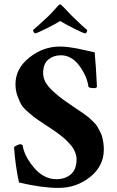

<svg xmlns="http://www.w3.org/2000/svg" viewBox="-20 -873 549 902"><path d="M379.9 -715.8Q370.1 -717.8 327.1 -739.3Q284.2 -760.7 262.7 -774.4Q241.2 -760.7 199.2 -739.7Q157.2 -718.8 145.5 -715.8Q135.7 -720.7 135.7 -732.4Q146.5 -740.2 206.1 -795.9Q218.8 -807.6 250 -842.8Q257.8 -852.5 262.7 -852.5Q265.6 -852.5 275.4 -842.8Q298.8 -817.4 316.4 -799.8Q371.1 -746.1 389.6 -732.4Q389.6 -718.8 379.9 -715.8ZM260.7 -654.3Q281.2 -654.3 303.7 -651.4Q326.2 -648.4 340.8 -645.5Q355.5 -642.6 383.8 -636.2Q412.1 -629.9 424.8 -627Q430.7 -565.4 435.5 -464.8Q431.6 -459 424.8 -459Q397.5 -459 395.5 -465.8Q388.7 -515.6 352.5 -564.5Q316.4 -613.3 265.6 -613.3Q231.4 -613.3 207 -593.3Q182.6 -573.2 182.6 -528.3Q182.6 -506.8 194.8 -485.4Q207 -463.9 232.4 -441.4Q257.8 -418.9 275.9 -405.8Q293.9 -392.6 324.2 -372.1Q328.1 -369.1 343.8 -358.9Q359.4 -348.6 364.3 -345.2Q369.1 -341.8 383.3 -331.5Q397.5 -321.3 402.8 -315.9Q408.2 -310.5 419.9 -299.3Q431.6 -288.1 436.5 -279.3Q441.4 -270.5 448.7 -257.3Q456.1 -244.1 459.5 -231.9Q462.9 -219.7 465.3 -203.6Q467.8 -187.5 467.8 -170.9Q467.8 -92.8 403.3 -41.5Q338.9 9.8 254.9 9.8Q177.7 9.8 69.3 -15.6Q52.7 -89.8 45.9 -181.6Q48.8 -185.5 59.6 -190.4Q70.3 -195.3 74.2 -195.3Q85.9 -195.3 86.9 -187.5Q94.7 -138.7 140.1 -85Q185.5 -31.2 245.1 -31.2Q286.1 -31.2 313 -54.2Q339.8 -77.1 339.8 -126Q339.8 -138.7 335 -151.9Q330.1 -165 324.2 -175.3Q318.4 -185.5 306.6 -198.2Q294.9 -210.9 286.6 -218.8Q278.3 -226.6 262.2 -238.8Q246.1 -251 239.3 -255.9Q232.4 -260.7 215.3 -272Q198.2 -283.2 195.3 -285.2Q161.1 -307.6 151.4 -314.5Q141.6 -321.3 115.7 -343.3Q89.8 -365.2 80.6 -380.9Q71.3 -396.5 62 -422.4Q52.7 -448.2 52.7 -477.5Q52.7 -550.8 117.7 -602.5Q182.6 -654.3 260.7 -654.3Z"/></svg>

Font: Crimson
Style: Bold
Weight: 700
Version: Version 0.8 ; ttfautohint (v1.00) -l 8 -r 50 -G 200 -x 14 -D